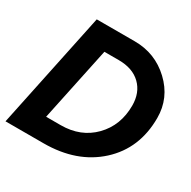

<svg xmlns="http://www.w3.org/2000/svg" viewBox="-164 -907 1065 1068"><g transform="rotate(30 368.5 -372.5)"><path d="M4 0 160 -745H404Q536 -745 631 -655.5Q726 -566 726 -438Q726 -242 593.5 -121Q461 0 248 0ZM187 -135H280Q409 -135 490 -218Q571 -301 571 -428Q571 -511 520 -560.5Q469 -610 379 -610H287Z"/></g></svg>

Font: Plus Jakarta Display
Style: Bold Italic
Weight: 700
Italic angle: -12°
Designer: Gumpita Rahayu
Foundry: Tokotype Studio
Version: Version 1.000;hotconv 1.0.109;makeotfexe 2.5.65596